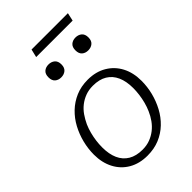

<svg xmlns="http://www.w3.org/2000/svg" viewBox="-266 -1004 1117 1117"><g transform="rotate(-45 293.0 -445.0)"><path d="M447 -167Q458 -192 465 -219Q472 -246 475.5 -273Q479 -300 479 -325Q479 -381 461.5 -420Q444 -459 409.5 -480Q375 -501 322 -501Q288 -501 260 -490.5Q232 -480 209 -462Q186 -444 169 -419.5Q152 -395 139 -367Q128 -342 121 -315Q114 -288 110.5 -261.5Q107 -235 107 -209Q107 -153 124.5 -114Q142 -75 177 -54Q212 -33 264 -33Q298 -33 326 -43.5Q354 -54 377 -72Q400 -90 417.5 -114.5Q435 -139 447 -167ZM43 -213Q43 -261 55 -309Q67 -357 90 -400Q113 -443 147.5 -476Q182 -509 226.5 -528Q271 -547 326 -547Q392 -547 441 -518Q490 -489 516.5 -438.5Q543 -388 543 -321Q543 -272 531 -224.5Q519 -177 496 -134Q473 -91 438.5 -58Q404 -25 359.5 -6.5Q315 12 260 12Q194 12 145 -16.5Q96 -45 69.5 -96Q43 -147 43 -213ZM227 -665Q250 -665 265.5 -678Q281 -691 281 -718Q281 -745 265.5 -758Q250 -771 227 -771Q204 -771 189 -758Q174 -745 174 -718Q174 -691 189 -678Q204 -665 227 -665ZM449 -665Q472 -665 487.5 -678Q503 -691 503 -718Q503 -745 487.5 -758Q472 -771 449 -771Q426 -771 411 -758Q396 -745 396 -718Q396 -691 411 -678Q426 -665 449 -665ZM219 -902H518L507 -852H207Z"/></g></svg>

Font: Roboto Serif ExtraLight
Style: Italic
Weight: 250
Italic angle: -10°
Designer: Greg Gazdowicz
Foundry: Commercial Type
Version: Version 1.008